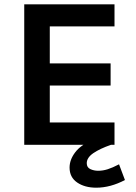

<svg xmlns="http://www.w3.org/2000/svg" viewBox="-20 -669 626 887"><path d="M92 0V-649H509V-547.1H210V-376.1H491V-274H210V-103.1H509V0ZM557.2 162.6Q525 179.8 491.2 189Q457.5 198.1 424.8 198.1Q371.4 198.1 336.4 174Q301.4 149.9 301.4 105.3Q301.4 69.2 327 35.2Q352.7 1.1 402.8 -19.5L492.8 0Q441.2 17.9 411 38.6Q380.8 59.4 380.8 85Q380.8 104.5 397.3 112.2Q413.9 119.9 433.8 119.9Q455.3 119.9 477.5 112.9Q499.7 105.9 529.9 90.1Z"/></svg>

Font: Karla
Style: Regular
Weight: 400
Designer: Jonathan Pinhorn
Version: Version 2.004;gftools[0.9.33]